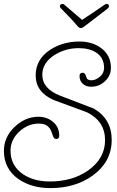

<svg xmlns="http://www.w3.org/2000/svg" viewBox="-40 -915 598 985"><path d="M219 50Q122 50 55 4Q-20 -49 -20 -141Q-20 -211 34 -263Q89 -316 157 -316Q201 -316 232.5 -289.5Q264 -263 264 -218Q264 -202 247 -202Q236 -202 230 -222Q221 -251 212 -260Q196 -281 159 -281Q103 -281 58 -239Q14 -197 14 -142Q14 -66 77 -22Q133 16 216 16Q272 16 320.5 2.5Q369 -11 410 -39Q499 -101 499 -196Q499 -293 406 -339L235 -402Q143 -443 143 -528Q143 -611 218 -660Q283 -702 368 -702Q433 -702 478 -669Q529 -632 529 -567Q529 -526 498 -498Q469 -470 427 -470Q402 -470 385 -485Q368 -500 368 -525Q368 -542 385 -542Q397 -542 403 -519Q407 -503 428 -503Q451 -503 472.5 -521.5Q494 -540 494 -567Q494 -618 454 -645Q419 -668 364 -668Q296 -668 240 -633Q177 -593 177 -531Q177 -460 269 -424L441 -358Q533 -305 533 -197Q533 -85 435 -14Q346 50 219 50ZM374 -771Q367 -771 360 -778.5Q353 -786 342 -799Q333 -810 312 -831.5Q291 -853 271 -874Q267 -878 267 -883Q267 -888 271 -891.5Q275 -895 279 -895Q283 -895 285.5 -894Q288 -893 290 -891L381 -813Q409 -831 440 -852Q471 -873 497 -891Q503 -895 507 -895Q519 -895 519 -883Q519 -877 512 -871Q484 -850 457 -828.5Q430 -807 416 -797Q394 -781 388 -776Q382 -771 374 -771Z"/></svg>

Font: Send Flowers
Style: Regular
Weight: 400
Designer: Robert E. Leuschke
Foundry: Robert E. Leuschke
Version: Version 1.010; ttfautohint (v1.8.4.7-5d5b)